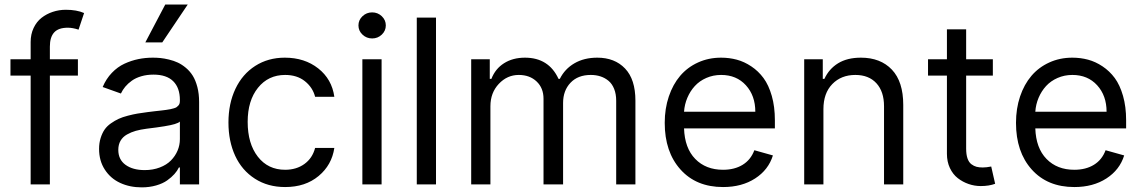

<svg xmlns="http://www.w3.org/2000/svg" viewBox="-20 -804 4980 837"><path d="M319.6 -545.5H197.4V-600.9Q197.4 -642 216.1 -662.6Q234.7 -683.2 275.6 -683.2Q296.9 -683.2 322.4 -674.7L346.6 -747.2Q314.6 -761.4 267 -761.4Q237.2 -761.4 210 -752.3Q182.9 -743.3 161.2 -726.4Q139.6 -709.5 126.6 -682.2Q113.6 -654.8 113.6 -620.7V-545.5H25.6V-474.4H113.6V0H197.4V-474.4H319.6Z M598 12.8Q631.7 12.8 660.7 4.4Q689.6 -3.9 708.8 -17.6Q728 -31.2 740.4 -45.3Q752.8 -59.3 759.9 -73.9H764.2V0H848V-359.4Q848 -395.2 840.4 -424.5Q832.7 -453.8 820.5 -473.5Q808.2 -493.3 790.5 -508.2Q772.7 -523.1 755.1 -531.2Q737.6 -539.4 716.6 -544.4Q695.7 -549.4 679.5 -551Q663.4 -552.6 646.3 -552.6Q613.3 -552.6 582.9 -546.3Q552.6 -540.1 522.5 -526.3Q492.5 -512.4 467.7 -486.5Q442.8 -460.6 427.6 -424.7L507.1 -396.3Q514.6 -412.3 526.1 -426.1Q537.6 -440 554.7 -452.2Q571.7 -464.5 596.1 -471.6Q620.4 -478.7 649.1 -478.7Q706 -478.7 735.1 -449.9Q764.2 -421.2 764.2 -367.9V-365.1Q764.2 -358.3 762.8 -353.2Q761.4 -348 757.6 -343.9Q753.9 -339.8 750 -337Q746.1 -334.2 738.1 -331.9Q730.1 -329.5 723.2 -328.1Q716.3 -326.7 704 -324.9Q691.8 -323.2 681.6 -322.1Q671.5 -321 654.5 -319.1Q637.4 -317.1 623.6 -315.3Q598 -312.1 579.5 -308.9Q561.1 -305.8 537.6 -299.7Q514.2 -293.7 497.5 -286Q480.8 -278.4 463.6 -266.3Q446.4 -254.3 435.9 -239Q425.4 -223.7 418.7 -202.2Q411.9 -180.8 411.9 -154.8Q411.9 -103 437 -64.5Q462 -25.9 503.9 -6.6Q545.8 12.8 598 12.8ZM610.8 -62.5Q558.9 -62.5 527.3 -85.4Q495.7 -108.3 495.7 -150.6Q495.7 -173.7 505.5 -190.5Q515.3 -207.4 533.6 -217.7Q551.8 -228 572.1 -233.7Q592.3 -239.3 619.3 -242.9Q712 -253.9 741.5 -263.1Q759.2 -268.5 764.2 -274.1V-197.4Q764.2 -171.5 754.1 -147.5Q744 -123.6 725.1 -104.4Q706.3 -85.2 676.5 -73.9Q646.7 -62.5 610.8 -62.5ZM613.6 -619.3H687.5L798.3 -784.1H700.3Z M1223 11.4Q1311.1 11.4 1368.8 -36.6Q1426.5 -84.5 1437.5 -159.1H1353.7Q1342 -114.3 1307 -89.1Q1272 -63.9 1223 -63.9Q1148.4 -63.9 1104 -120.9Q1059.7 -177.9 1059.7 -272.7Q1059.7 -365.4 1104.6 -421.3Q1149.5 -477.3 1223 -477.3Q1275.2 -477.3 1309.3 -449.9Q1343.4 -422.6 1353.7 -382.1H1437.5Q1426.8 -458.8 1367.4 -505.7Q1307.9 -552.6 1221.6 -552.6Q1148.8 -552.6 1092.7 -516.7Q1036.6 -480.8 1006.2 -416.5Q975.9 -352.3 975.9 -269.9Q975.9 -188.2 1005.3 -124.6Q1034.8 -61.1 1091.3 -24.9Q1147.7 11.4 1223 11.4Z M1559.7 0H1643.5V-545.5H1559.7ZM1560.2 -653.1Q1577.8 -636.4 1602.3 -636.4Q1626.8 -636.4 1644.4 -653.1Q1661.9 -669.7 1661.9 -693.2Q1661.9 -716.6 1644.4 -733.3Q1626.8 -750 1602.3 -750Q1577.8 -750 1560.2 -733.3Q1542.6 -716.6 1542.6 -693.2Q1542.6 -669.7 1560.2 -653.1Z M1880.7 -727.3H1796.9V0H1880.7Z M2034.1 0H2117.9V-340.9Q2117.9 -399.5 2154.5 -438.4Q2191.1 -477.3 2241.5 -477.3Q2289.4 -477.3 2319.4 -448.7Q2349.4 -420.1 2349.4 -373.6V0H2434.7V-355.1Q2434.7 -409.1 2467 -443.2Q2499.3 -477.3 2555.4 -477.3Q2578.5 -477.3 2598 -470.9Q2617.5 -464.5 2633 -451.5Q2648.4 -438.6 2657.3 -416.4Q2666.2 -394.2 2666.2 -365.1V0H2750V-365.1Q2750 -458.1 2704.9 -505.3Q2659.8 -552.6 2583.8 -552.6Q2526.3 -552.6 2484.2 -528.1Q2442.1 -503.6 2420.5 -460.2H2414.8Q2372.2 -552.6 2268.5 -552.6Q2215.6 -552.6 2177.4 -528.4Q2139.2 -504.3 2122.2 -460.2H2115.1V-545.5H2034.1Z M3132.1 11.4Q3214.1 11.4 3272 -26.1Q3329.9 -63.6 3349.4 -126.4L3268.5 -149.1Q3252.8 -107.2 3217.5 -85.6Q3182.2 -63.9 3132.1 -63.9Q3056.8 -63.9 3010.8 -111.2Q2964.8 -158.4 2962 -244.3H3358V-279.8Q3358 -338.8 3344.5 -386Q3331 -433.2 3308.4 -463.8Q3285.9 -494.3 3255.1 -514.7Q3224.4 -535.2 3191.8 -543.9Q3159.1 -552.6 3123.6 -552.6Q3068.9 -552.6 3022.9 -531.6Q2976.9 -510.7 2945.1 -473.4Q2913.4 -436.1 2895.6 -383.3Q2877.8 -330.6 2877.8 -268.5Q2877.8 -141.7 2946.4 -65.2Q3014.9 11.4 3132.1 11.4ZM2962 -316.8Q2964.1 -348.7 2976.4 -377.7Q2988.6 -406.6 3008.9 -428.8Q3029.1 -451 3058.9 -464.1Q3088.8 -477.3 3123.6 -477.3Q3190.7 -477.3 3231.7 -432.2Q3272.7 -387.1 3272.7 -316.8Z M3569.6 -328.1Q3569.6 -397.7 3608.3 -437.5Q3647 -477.3 3708.8 -477.3Q3767.4 -477.3 3800.6 -441.1Q3833.8 -404.8 3833.8 -340.9V0H3917.6V-346.6Q3917.6 -448.2 3868.1 -500.4Q3818.5 -552.6 3733 -552.6Q3673.3 -552.6 3633.5 -528.1Q3593.8 -503.6 3573.9 -460.2H3566.8V-545.5H3485.8V0H3569.6Z M4308.2 -545.5H4191.8V-676.1H4108V-545.5H4025.6V-474.4H4108V-133.5Q4108 -99.1 4120.9 -71.6Q4133.9 -44 4155.4 -27.3Q4176.8 -10.7 4202.6 -1.8Q4228.3 7.1 4255.7 7.1Q4291.5 7.1 4318.2 -2.8L4301.1 -78.1Q4279.8 -73.9 4264.2 -73.9Q4248.6 -73.9 4237 -76.9Q4225.5 -79.9 4214.5 -88.2Q4203.5 -96.6 4197.6 -113.6Q4191.8 -130.7 4191.8 -156.2V-474.4H4308.2Z M4663.4 11.4Q4745.4 11.4 4803.3 -26.1Q4861.2 -63.6 4880.7 -126.4L4799.7 -149.1Q4784.1 -107.2 4748.8 -85.6Q4713.4 -63.9 4663.4 -63.9Q4588.1 -63.9 4542.1 -111.2Q4496.1 -158.4 4493.3 -244.3H4889.2V-279.8Q4889.2 -338.8 4875.7 -386Q4862.2 -433.2 4839.7 -463.8Q4817.1 -494.3 4786.4 -514.7Q4755.7 -535.2 4723 -543.9Q4690.3 -552.6 4654.8 -552.6Q4600.1 -552.6 4554.2 -531.6Q4508.2 -510.7 4476.4 -473.4Q4444.6 -436.1 4426.8 -383.3Q4409.1 -330.6 4409.1 -268.5Q4409.1 -141.7 4477.6 -65.2Q4546.2 11.4 4663.4 11.4ZM4493.3 -316.8Q4495.4 -348.7 4507.6 -377.7Q4519.9 -406.6 4540.1 -428.8Q4560.4 -451 4590.2 -464.1Q4620 -477.3 4654.8 -477.3Q4721.9 -477.3 4763 -432.2Q4804 -387.1 4804 -316.8Z"/></svg>

Font: Inter-Regular
Style: Regular
Weight: 500
Designer: Rasmus Andersson
Foundry: rsms
Version: ""